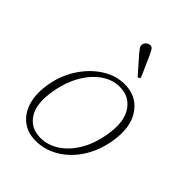

<svg xmlns="http://www.w3.org/2000/svg" viewBox="-196 -761 867 867"><g transform="rotate(45 237.0 -328.0)"><path d="M306 -457Q375.5 -452 413 -393.2Q450.5 -334.5 434 -236.5Q420 -158.5 381 -102Q342 -45.5 287.5 -16.8Q233 12 173 7.5Q129.5 4.5 97 -22.8Q64.5 -50 50.8 -98.8Q37 -147.5 49 -215Q61.5 -284 99.5 -340.5Q137.5 -397 191.5 -429.2Q245.5 -461.5 306 -457ZM184 -17Q230 -13.5 273.8 -38.5Q317.5 -63.5 350.5 -114.8Q383.5 -166 396.5 -241.5Q412 -331 381.5 -380.2Q351 -429.5 295 -433Q246.5 -436.5 203.5 -409Q160.5 -381.5 129.5 -329.8Q98.5 -278 86 -209Q69.5 -116.5 98.5 -68.5Q127.5 -20.5 184 -17ZM279.5 -628 320.5 -535.5Q324.5 -527 318.5 -523.5Q312.5 -519.5 308 -524L239.5 -602Q231.5 -611.5 225.5 -620.2Q219.5 -629 220.5 -639Q221.5 -647.5 228.5 -654.8Q235.5 -662 245.5 -663.5Q258.5 -665.5 265 -655.5Q271.5 -645.5 279.5 -628Z"/></g></svg>

Font: Fraunces 9pt S050 Thin
Style: Italic
Weight: 100
Italic angle: -16°
Version: Version 1.000; ttfautohint (v1.8.3)